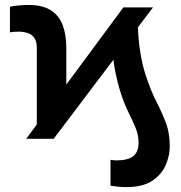

<svg xmlns="http://www.w3.org/2000/svg" viewBox="-20 -558 729 772"><path d="M195.8 0H85.4L476.1 -528.3H595.2ZM432.6 -369.6 533.2 -482.9Q534.7 -408.7 543.2 -353.3Q551.8 -297.9 565.9 -255.4Q586.4 -192.9 608.9 -149.2Q631.3 -105.5 647 -64.5Q662.6 -23.4 662.6 31.3Q662.6 66.4 647 104.2Q631.3 142.1 593.3 168.2Q555.2 194.3 488.3 194.3Q474.1 194.3 457.5 192.9Q440.9 191.4 424.3 188.5V84.5Q430.7 85.4 436.5 86.2Q442.4 86.9 447.8 86.9Q495.1 86.9 516.1 69.6Q537.1 52.2 537.1 16.6Q537.1 -15.6 524.9 -44.7Q512.7 -73.7 495.1 -109.4Q477.5 -145 461.9 -195.8Q451.7 -229 443.1 -272Q434.6 -314.9 432.6 -369.6ZM246.6 -120.1 127.9 -9.8V-365.7Q127.9 -391.6 118.2 -405.5Q108.4 -419.4 91.8 -425Q75.2 -430.7 55.7 -430.7Q47.9 -430.7 38.3 -430.2Q28.8 -429.7 20 -428.2V-530.8Q33.7 -534.2 55.4 -536.1Q77.1 -538.1 93.8 -538.1Q151.9 -538.1 185.3 -516.1Q218.8 -494.1 232.7 -455.3Q246.6 -416.5 246.6 -365.7Z"/></svg>

Font: RobotoDEMO
Style: Regular
Weight: 400
Designer: Christian Robertson
Foundry: Google
Version: Version 2.136